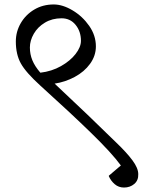

<svg xmlns="http://www.w3.org/2000/svg" viewBox="-20 -706 671 861"><path d="M410 -498Q410 -456 384 -420Q358 -384 315 -361Q272 -338 225 -331Q380 -186 502 -66Q548 -22 574 13Q600 48 600 75Q601 103 582 119Q563 135 536 135Q512 135 494.5 120Q477 105 468 84V82L522 36Q482 -19 388.5 -110Q295 -201 161 -322Q96 -381 73.5 -421.5Q51 -462 51 -520Q51 -564 73 -602Q95 -640 133.5 -663Q172 -686 221 -686Q261 -686 305.5 -659.5Q350 -633 380 -590Q410 -547 410 -498ZM114 -493Q114 -463 125 -436Q136 -409 161 -380Q212 -386 253.5 -409.5Q295 -433 319 -464Q343 -495 343 -523Q343 -565 319 -594.5Q295 -624 256 -624Q214 -624 181.5 -604.5Q149 -585 131.5 -554.5Q114 -524 114 -493Z"/></svg>

Font: Martel Light
Style: Regular
Weight: 300
Designer: Dan Reynolds
Foundry: Dan Reynolds
Version: Version 1.001; ttfautohint (v1.1) -l 5 -r 5 -G 72 -x 0 -D la